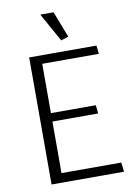

<svg xmlns="http://www.w3.org/2000/svg" viewBox="-97 -952 697 1012"><g transform="rotate(-10 251.5 -446.0)"><path d="M483 0 477 -50H157V-326H402L397 -371H157V-635H460L455 -680H95V0ZM277 -739 317 -752 263 -892H192Z"/></g></svg>

Font: Catamaran Thin Light
Style: Regular
Weight: 300
Version: Version 2.000